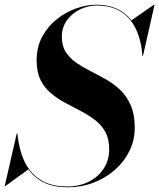

<svg xmlns="http://www.w3.org/2000/svg" viewBox="-42 -780 676 815"><path d="M246.5 15Q188 15 148.2 -3.5Q108.5 -22 83.8 -54Q59 -86 46.2 -127Q33.5 -168 29 -213H32Q36 -170 48.2 -129.8Q60.5 -89.5 84.5 -57.8Q108.5 -26 147.5 -7.2Q186.5 11.5 243.5 11.5Q295 11.5 335 -8.8Q375 -29 398.2 -64.5Q421.5 -100 421.5 -146.5Q421.5 -190.5 404.8 -220.5Q388 -250.5 360.5 -271.2Q333 -292 300.2 -309Q267.5 -326 234.8 -343.5Q202 -361 174.5 -384Q147 -407 130.2 -440.5Q113.5 -474 113.5 -523Q113.5 -582 138 -626Q162.5 -670 201 -700Q239.5 -730 283.2 -745Q327 -760 365.5 -760Q429.5 -760 472.2 -733Q515 -706 537.8 -657.2Q560.5 -608.5 565 -543H562.5Q558 -607.5 535.5 -655.5Q513 -703.5 471.8 -730Q430.5 -756.5 368.5 -756.5Q332 -756.5 298 -740.2Q264 -724 242.2 -694.2Q220.5 -664.5 220.5 -623.5Q220.5 -585 237.2 -559Q254 -533 281.5 -514Q309 -495 342 -478.2Q375 -461.5 408.2 -442.8Q441.5 -424 469 -397.5Q496.5 -371 513.2 -332.5Q530 -294 530 -238Q530 -185.5 507.5 -139.5Q485 -93.5 445.8 -59Q406.5 -24.5 355.2 -4.8Q304 15 246.5 15ZM-22 10 29 -213H32L35.5 -173.5Q43 -139.5 54 -111.8Q65 -84 80.5 -62.5L-19.5 10ZM562.5 -543 562 -568.5Q555.5 -600 546.5 -630.2Q537.5 -660.5 514.5 -692.5L611.5 -760H614L565 -543Z"/></svg>

Font: Bodoni Moda 72pt SemiBold
Style: Italic
Weight: 600
Italic angle: -13°
Designer: Owen Earl
Foundry: indestructible type
Version: Version 2.004